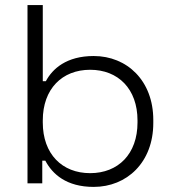

<svg xmlns="http://www.w3.org/2000/svg" viewBox="-20 -720 686 754"><path d="M348 14C478 14 582 -82 582 -237V-249C582 -403 479 -500 348 -500C241 -500 186 -450 160 -401H148V-700H88V0H146V-89H158C186 -36 241 14 348 14ZM148 -239V-247C148 -371 224 -446 334 -446C444 -446 520 -371 520 -247V-239C520 -115 444 -40 334 -40C224 -40 148 -115 148 -239Z"/></svg>

Font: Meta Space Icons
Style: Regular
Weight: 400
Designer: Meta Pool / Florian Karsten
Foundry: Meta Pool / Florian Karsten
Version: Version 2.000;Glyphs 3.1.1 (3144)